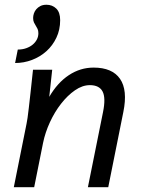

<svg xmlns="http://www.w3.org/2000/svg" viewBox="-20 -781 590 801"><path d="M90.8 -265.1Q92.8 -274.4 95 -289.6Q97.2 -304.7 100.1 -330.3Q103 -356 107.4 -394.8Q111.8 -433.6 117.7 -490.2H197.8L185.5 -377Q219.7 -436 267.3 -467.5Q314.9 -499 370.6 -499Q448.2 -499 480.7 -452.1Q513.2 -405.3 494.6 -314L431.6 0H346.7L409.7 -313Q421.9 -372.6 408 -399.2Q394 -425.8 355 -425.8Q323.7 -425.8 292.7 -404.3Q261.7 -382.8 234.9 -348.4Q208 -314 188.2 -271Q168.5 -228 159.7 -185.1L122.6 0H37.6ZM54.2 -574.2Q73.2 -574.2 89.1 -579.8Q105 -585.4 116.2 -594.7Q127.4 -604 133.8 -616.2Q140.1 -628.4 140.1 -642.1Q140.1 -653.3 136.7 -660.4Q133.3 -667.5 129.2 -673.8Q125 -680.2 121.6 -687.5Q118.2 -694.8 118.2 -706.1Q118.2 -714.8 121.3 -724.6Q124.5 -734.4 131.3 -742.4Q138.2 -750.5 148.7 -755.9Q159.2 -761.2 173.8 -761.2Q198.2 -761.2 214.6 -745.4Q231 -729.5 231 -696.8Q231 -656.7 215.3 -623.8Q199.7 -590.8 173.6 -567.4Q147.5 -543.9 113.5 -531Q79.6 -518.1 43 -518.1ZM0 -490.2Z"/></svg>

Font: Code New Roman
Style: Italic
Weight: 400
Italic angle: -11°
Monospace: yes
Designer: Sam Radian
Foundry: Code New Roman
Version: Version 1.508 October 19, 2014